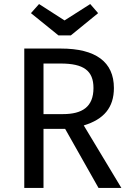

<svg xmlns="http://www.w3.org/2000/svg" viewBox="-20 -929 645 949"><path d="M100 -689V0H195V-292H302L467 0H580L394 -309C493 -339 543 -397 543 -494C543 -623 453 -689 281 -689ZM195 -615H280C393 -615 442 -580 442 -494C442 -401 387 -365 291 -365H195ZM269 -754H330L465 -864L426 -909L299 -828L173 -909L133 -864Z"/></svg>

Font: FiraGO Unicode
Style: Regular
Weight: 400
Designer: bBox Type
Foundry: bBox Type GmbH
Version: Version 1.001;PS 001.001;hotconv 1.0.88;makeotf.lib2.5.64775